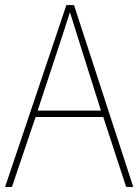

<svg xmlns="http://www.w3.org/2000/svg" viewBox="-20 -735 544 755"><path d="M476 0 386 -275H120L27 0H0L241 -715H271L504 0ZM282 -601Q276 -621 269.5 -641Q263 -661 255 -687Q248 -665 241 -643.5Q234 -622 227 -600L128 -300H377Z"/></svg>

Font: Noto Sans Telugu SemiCondensed Thin
Style: Regular
Weight: 100
Width: 4
Designer: Jelle Bosma - Monotype Design Team
Foundry: Monotype Imaging Inc.
Version: Version 2.005; ttfautohint (v1.8.4.7-5d5b)